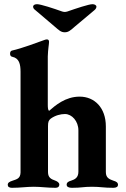

<svg xmlns="http://www.w3.org/2000/svg" viewBox="-20 -893 599 916"><path d="M289 -739C307 -739 316 -748 338 -767L431 -845C437 -850 440 -856 440 -861C440 -868 432 -873 421 -873C404 -873 344 -853 301 -838C297 -837 293 -836 289 -836C285 -836 281 -837 277 -838C235 -853 174 -873 157 -873C146 -873 138 -869 138 -861C138 -856 141 -850 147 -846L240 -767C262 -748 271 -739 289 -739ZM37 3C77 3 106 -2 141 -2C176 -2 205 3 245 3C257 3 263 -3 263 -12C263 -22 253 -28 242 -32C225 -38 209 -45 209 -72V-291C209 -311 212 -319 222 -327C244 -343 270 -349 290 -349C323 -349 354 -315 354 -271V-74C354 -45 337 -37 319 -31C308 -28 298 -23 298 -12C298 -2 307 3 323 3C371 3 375 -2 419 -2C460 -2 473 3 521 3C536 3 543 -3 543 -11C543 -22 535 -27 521 -31C502 -38 485 -44 485 -72V-290C485 -379 431 -432 360 -432C292 -432 244 -390 214 -364C209 -368 208 -379 208 -393V-624C209 -659 214 -683 214 -693C214 -699 212 -705 204 -705C200 -705 196 -704 191 -702C160 -691 84 -662 38 -652C32 -651 28 -646 28 -637C28 -628 32 -623 39 -622C72 -615 78 -586 78 -550V-70C77 -41 60 -38 40 -31C24 -26 17 -21 17 -11C17 -2 24 3 37 3Z"/></svg>

Font: EB Garamond
Style: Bold
Weight: 700
Designer: Georg Duffner and Octavio Pardo
Foundry: Georg Duffner
Version: Version 1.000;PS 001.000;hotconv 1.0.88;makeotf.lib2.5.64775